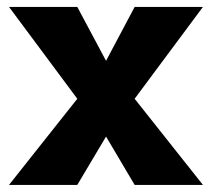

<svg xmlns="http://www.w3.org/2000/svg" viewBox="-20 -521 597 541"><path d="M359.4 -501.5 278.8 -349.6 197.8 -501.5H5.4L197.8 -242.7L5.4 0H197.8L278.8 -136.2L359.4 0H551.8L359.4 -242.7L551.8 -501.5Z"/></svg>

Font: Estedad-VF-FD Black
Style: Regular
Weight: 900
Designer: Amin Abedi
Version: Version 4.000